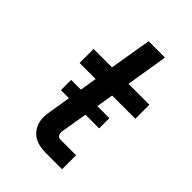

<svg xmlns="http://www.w3.org/2000/svg" viewBox="-215 -832 930 930"><g transform="rotate(45 250.0 -367.5)"><path d="M276 0Q255 0 235 -3.5Q215 -7 198 -16Q181 -25 168.5 -40Q156 -55 149.5 -74Q143 -93 143 -113.5Q143 -134 147 -155L191 -424H81V-520H207L243 -735H355L320 -520H463V-424H304L257 -139Q255 -132 255 -125Q255 -118 256.5 -111.5Q258 -105 263.5 -100.5Q269 -96 276 -96H385V0ZM110 -267V-337H372V-267Z"/></g></svg>

Font: Iosevka SS04 Oblique
Style: Bold
Weight: 700
Italic angle: -9°
Monospace: yes
Designer: Belleve Invis
Foundry: Belleve Invis
Version: Version 19.0.0; ttfautohint (v1.8.4)